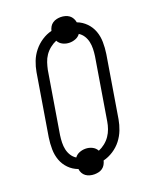

<svg xmlns="http://www.w3.org/2000/svg" viewBox="-154 -873 808 1011"><g transform="rotate(-20 250.0 -367.5)"><path d="M197 52Q184 52 171.5 48.5Q159 45 149.5 38Q140 31 134 20Q128 9 127 -3Q97 -14 75.5 -36Q54 -58 43.5 -86.5Q33 -115 32.5 -147.5Q32 -180 37 -213L94 -558Q99 -587 110 -615.5Q121 -644 140.5 -668.5Q160 -693 186.5 -710.5Q213 -728 242 -735Q245 -747 251 -757.5Q257 -768 267.5 -775Q278 -782 289.5 -784.5Q301 -787 312 -787Q325 -787 337.5 -783.5Q350 -780 359.5 -773Q369 -766 375 -755Q381 -744 383 -732Q412 -721 433.5 -699Q455 -677 465.5 -648.5Q476 -620 476.5 -587.5Q477 -555 472 -522L415 -177Q410 -148 399 -119.5Q388 -91 369 -66.5Q350 -42 323 -24.5Q296 -7 267 0Q264 12 258 22.5Q252 33 242 40Q232 47 220 49.5Q208 52 197 52ZM261 -57Q280 -65 297 -78.5Q314 -92 326 -109.5Q338 -127 345 -147Q352 -167 355 -186L412 -531Q415 -552 415.5 -572Q416 -592 412 -610.5Q408 -629 398 -645Q388 -661 372 -671Q362 -657 345.5 -650.5Q329 -644 312 -644Q292 -644 274.5 -652.5Q257 -661 248 -678Q229 -670 212 -656.5Q195 -643 183 -625.5Q171 -608 164.5 -588Q158 -568 154 -549L97 -204Q94 -183 93.5 -163Q93 -143 97 -124.5Q101 -106 111 -90Q121 -74 137 -64Q147 -78 163.5 -84.5Q180 -91 197 -91Q217 -91 234.5 -82.5Q252 -74 261 -57Z"/></g></svg>

Font: Iosevka SS04 Light
Style: Italic
Weight: 300
Italic angle: -9°
Monospace: yes
Designer: Belleve Invis
Foundry: Belleve Invis
Version: Version 19.0.0; ttfautohint (v1.8.4)